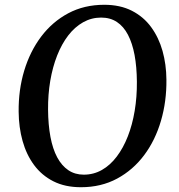

<svg xmlns="http://www.w3.org/2000/svg" viewBox="-20 -773 748 803"><path d="M318.5 10Q252 10 203.2 -14.8Q154.5 -39.5 122.5 -82.8Q90.5 -126 74.5 -183.2Q58.5 -240.5 58 -306Q57 -396.5 81.2 -477.2Q105.5 -558 152.2 -620Q199 -682 265.5 -717.5Q332 -753 416 -753Q482.5 -753 531.5 -728Q580.5 -703 612.2 -659.5Q644 -616 659.8 -559.8Q675.5 -503.5 676 -440Q677 -349 653.2 -267.8Q629.5 -186.5 583 -124.2Q536.5 -62 469.8 -26Q403 10 318.5 10ZM330.5 -42.5Q371.5 -42.5 406.2 -62.2Q441 -82 468.2 -118Q495.5 -154 514.5 -202.5Q533.5 -251 543.2 -309Q553 -367 552.5 -431Q552 -493.5 542.8 -543Q533.5 -592.5 515.2 -627.5Q497 -662.5 469 -681Q441 -699.5 403 -699.5Q362.5 -699.5 327.5 -679.8Q292.5 -660 265.2 -624.5Q238 -589 219 -540.8Q200 -492.5 190.2 -435Q180.5 -377.5 181 -314.5Q181.5 -251 191 -200.5Q200.5 -150 219.2 -115Q238 -80 265.8 -61.2Q293.5 -42.5 330.5 -42.5Z"/></svg>

Font: Merriweather 20pt Medium
Style: Italic
Weight: 500
Italic angle: -7.8°
Version: Version 2.101